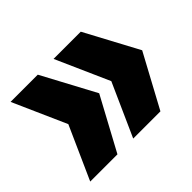

<svg xmlns="http://www.w3.org/2000/svg" viewBox="-111 -713 818 818"><g transform="rotate(-45 298.5 -304.0)"><path d="M575 -303 446 -64H282L389 -303L282 -544H446ZM316 -303 187 -64H23L130 -303L23 -544H187Z"/></g></svg>

Font: Mona Sans Black
Style: Regular
Weight: 900
Designer: Deni Anggara
Foundry: GitHub
Version: Version 2.000